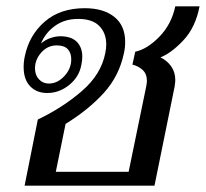

<svg xmlns="http://www.w3.org/2000/svg" viewBox="-20 -589 653 609"><path d="M100 -210Q178 -247 239.5 -300Q301 -353 314 -421Q317 -435 317 -448Q317 -484 295 -506.5Q273 -529 228 -529Q185 -529 154.5 -507Q124 -485 110 -451Q124 -463 140.5 -468.5Q157 -474 171 -474Q206 -474 223.5 -456.5Q241 -439 241 -409Q241 -397 238 -383Q231 -345 199.5 -319.5Q168 -294 130 -294Q96 -294 75.5 -315.5Q55 -337 55 -376Q55 -395 59 -412Q73 -478 122 -520.5Q171 -563 249 -563Q308 -563 342.5 -535.5Q377 -508 377 -456Q377 -437 373 -420Q358 -348 309.5 -294.5Q261 -241 188 -196L157 -44H388L444 -316Q446 -328 446 -332Q446 -355 432 -367.5Q418 -380 400 -384L409 -425Q447 -433 485.5 -472.5Q524 -512 536 -569H613Q600 -502 562 -461.5Q524 -421 489 -407Q510 -397 523 -378.5Q536 -360 536 -335Q536 -329 534 -315L470 0H58ZM206 -401Q206 -421 195 -433Q184 -445 160 -445Q131 -445 111 -422.5Q91 -400 91 -372Q91 -351 103.5 -337.5Q116 -324 135 -324Q162 -324 184 -347.5Q206 -371 206 -401Z"/></svg>

Font: Taviraj
Style: Italic
Weight: 400
Italic angle: -12°
Designer: Katatrad Team
Foundry: CadsonDemak
Version: Version 1.001